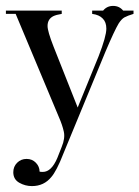

<svg xmlns="http://www.w3.org/2000/svg" viewBox="-21 -451 472 650"><path d="M32 -404H-1V-415H188V-404Q169 -401 159 -396Q140 -386 140 -363Q140 -345 160 -294L242 -87L313 -261Q339 -328 339 -354Q339 -376 327 -388Q315 -401 291 -404V-415H328Q341 -431 362 -431Q383 -431 396 -415H431V-404Q411 -398 400 -392Q391 -387 381 -372Q367 -349 336 -276L194 68Q182 99 171.5 119Q161 139 153 148Q128 179 87 179Q64 179 44 167.5Q24 156 24 132Q24 113 37 100Q50 87 69 87Q88 87 100.5 100Q113 113 113 130Q116 131 124 131Q153 131 173 84L188 46Q200 17 195 -5.5Q190 -28 179 -53Z"/></svg>

Font: Wachinanga
Style: Regular
Weight: 400
Designer: deFharo
Foundry: deFharo
Version: Wachinanga: Version 2.001 2013